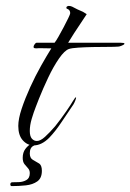

<svg xmlns="http://www.w3.org/2000/svg" viewBox="-20 -478 442 651"><path d="M94 15Q73 15 57.5 -2Q42 -19 42 -51Q42 -75 53.5 -109.5Q65 -144 82.5 -182.5Q100 -221 119.5 -255.5Q139 -290 154 -314Q137 -314 124 -314.5Q111 -315 103 -314Q96 -314 94.5 -316.5Q93 -319 94 -320Q94 -323 97.5 -328Q101 -333 104 -333H165Q170 -339 178.5 -354Q187 -369 196 -386Q205 -403 211.5 -416.5Q218 -430 218 -433Q218 -442 212 -446Q208 -448 208 -448Q207 -448 207 -448.5Q207 -449 206 -449Q205 -450 205 -452Q205 -455 208 -456.5Q211 -458 213 -458Q219 -458 224.5 -455.5Q230 -453 243 -446Q249 -443 255.5 -440.5Q262 -438 266 -435L274 -430Q268 -420 255.5 -402Q243 -384 231 -365Q219 -346 211 -333H390Q402 -333 402 -330Q402 -327 393.5 -323.5Q385 -320 381 -320Q368 -319 344.5 -319Q321 -319 294.5 -318.5Q268 -318 245.5 -316.5Q223 -315 214 -312Q199 -307 180 -279.5Q161 -252 143.5 -215Q126 -178 112 -143Q109 -135 101.5 -116Q94 -97 87.5 -75Q81 -53 81 -34Q81 -16 88 -8Q95 0 105 0Q117 0 132.5 -14Q148 -28 167 -50Q187 -75 204.5 -100.5Q222 -126 227 -135Q235 -148 237 -148Q238 -148 238 -147.5Q238 -147 238 -147Q238 -144 235 -136.5Q232 -129 229 -124Q211 -98 190 -66Q169 -34 147 -11Q121 15 94 15ZM20 153Q15 153 15 147Q15 140 22 140Q30 140 44 139.5Q58 139 69.5 132.5Q81 126 81 109Q81 99 75 92.5Q69 86 63 78.5Q57 71 57 57Q57 39 66 27Q75 15 86.5 9Q98 3 105 3Q107 3 110 3.5Q113 4 112 8Q108 10 94.5 16Q81 22 81 42Q81 58 91.5 64Q102 70 112 76Q122 82 122 101Q122 126 106.5 137Q91 148 67.5 150.5Q44 153 20 153Z"/></svg>

Font: The Nautigal
Style: Regular
Weight: 400
Designer: Robert E. Leuschke
Foundry: Robert E. Leuschke
Version: Version 1.100; ttfautohint (v1.8.3)